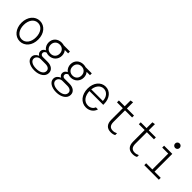

<svg xmlns="http://www.w3.org/2000/svg" viewBox="235 -2152 3729 3729"><g transform="rotate(45 2100.0 -287.0)"><path d="M300 10Q350 10 392.5 -11Q435 -32 466 -69Q497 -106 514 -157.5Q531 -209 531 -270Q531 -331 514 -382.5Q497 -434 466 -471Q435 -508 392.5 -529Q350 -550 300 -550Q250 -550 207.5 -529Q165 -508 134.5 -471Q104 -434 86.5 -382.5Q69 -331 69 -270Q69 -209 86.5 -157.5Q104 -106 134.5 -69Q165 -32 207.5 -11Q250 10 300 10ZM300 -44Q263 -44 231.5 -60.5Q200 -77 177.5 -107Q155 -137 142.5 -178.5Q130 -220 130 -270Q130 -320 142.5 -361.5Q155 -403 177.5 -433Q200 -463 231.5 -479.5Q263 -496 300 -496Q338 -496 369 -479.5Q400 -463 422.5 -433Q445 -403 457.5 -361.5Q470 -320 470 -270Q470 -220 457.5 -178.5Q445 -137 422.5 -107Q400 -77 369 -60.5Q338 -44 300 -44Z M1041 -464V-490H1131V-540H925ZM864 -242Q799 -242 759 -213Q719 -184 719 -137Q719 -112 731 -92.5Q743 -73 764 -61V-57Q723 -41 698.5 -9.5Q674 22 674 63Q674 95 690.5 122Q707 149 737 168.5Q767 188 808.5 199Q850 210 899 210Q952 210 995.5 197.5Q1039 185 1071 163Q1103 141 1120.5 110.5Q1138 80 1138 43Q1138 -19 1090.5 -55.5Q1043 -92 962 -92H829Q805 -92 789.5 -106.5Q774 -121 774 -144Q774 -174 801.5 -193Q829 -212 874 -212L870 -225L867 -233ZM832 -34H962Q1017 -34 1047.5 -12Q1078 10 1078 49Q1078 100 1030 130Q982 160 901 160Q823 160 776 132Q729 104 729 57Q729 38 737 21.5Q745 5 759 -7.5Q773 -20 791.5 -27Q810 -34 832 -34ZM712 -373Q712 -334 726 -301Q740 -268 764.5 -243.5Q789 -219 823 -205.5Q857 -192 896 -192Q935 -192 969 -205.5Q1003 -219 1027.5 -243.5Q1052 -268 1066 -301Q1080 -334 1080 -373Q1080 -412 1066.5 -444.5Q1053 -477 1028.5 -500.5Q1004 -524 970 -537Q936 -550 896 -550Q856 -550 822 -537Q788 -524 763.5 -500.5Q739 -477 725.5 -444.5Q712 -412 712 -373ZM896 -244Q841 -244 806.5 -279Q772 -314 772 -370Q772 -426 806.5 -461Q841 -496 896 -496Q951 -496 985.5 -461Q1020 -426 1020 -370Q1020 -314 985.5 -279Q951 -244 896 -244Z M1641 -464V-490H1731V-540H1525ZM1464 -242Q1399 -242 1359 -213Q1319 -184 1319 -137Q1319 -112 1331 -92.5Q1343 -73 1364 -61V-57Q1323 -41 1298.5 -9.5Q1274 22 1274 63Q1274 95 1290.5 122Q1307 149 1337 168.5Q1367 188 1408.5 199Q1450 210 1499 210Q1552 210 1595.5 197.5Q1639 185 1671 163Q1703 141 1720.5 110.5Q1738 80 1738 43Q1738 -19 1690.5 -55.5Q1643 -92 1562 -92H1429Q1405 -92 1389.5 -106.5Q1374 -121 1374 -144Q1374 -174 1401.5 -193Q1429 -212 1474 -212L1470 -225L1467 -233ZM1432 -34H1562Q1617 -34 1647.5 -12Q1678 10 1678 49Q1678 100 1630 130Q1582 160 1501 160Q1423 160 1376 132Q1329 104 1329 57Q1329 38 1337 21.5Q1345 5 1359 -7.5Q1373 -20 1391.5 -27Q1410 -34 1432 -34ZM1312 -373Q1312 -334 1326 -301Q1340 -268 1364.5 -243.5Q1389 -219 1423 -205.5Q1457 -192 1496 -192Q1535 -192 1569 -205.5Q1603 -219 1627.5 -243.5Q1652 -268 1666 -301Q1680 -334 1680 -373Q1680 -412 1666.5 -444.5Q1653 -477 1628.5 -500.5Q1604 -524 1570 -537Q1536 -550 1496 -550Q1456 -550 1422 -537Q1388 -524 1363.5 -500.5Q1339 -477 1325.5 -444.5Q1312 -412 1312 -373ZM1496 -244Q1441 -244 1406.5 -279Q1372 -314 1372 -370Q1372 -426 1406.5 -461Q1441 -496 1496 -496Q1551 -496 1585.5 -461Q1620 -426 1620 -370Q1620 -314 1585.5 -279Q1551 -244 1496 -244Z M1922 -265H2320V-289Q2320 -347 2304 -395Q2288 -443 2259.5 -477.5Q2231 -512 2191.5 -531Q2152 -550 2105 -550Q2056 -550 2015 -529.5Q1974 -509 1944 -472.5Q1914 -436 1897.5 -385Q1881 -334 1881 -274Q1881 -212 1898.5 -159.5Q1916 -107 1947 -69.5Q1978 -32 2021.5 -11Q2065 10 2116 10Q2152 10 2183.5 0Q2215 -10 2240.5 -28.5Q2266 -47 2284 -73Q2302 -99 2310 -130H2253Q2239 -90 2203 -67Q2167 -44 2119 -44Q2079 -44 2046 -60.5Q2013 -77 1990 -107.5Q1967 -138 1954 -180Q1941 -222 1941 -273Q1941 -323 1953 -364Q1965 -405 1987 -434.5Q2009 -464 2039.5 -480Q2070 -496 2106 -496Q2139 -496 2166.5 -483Q2194 -470 2215 -446Q2236 -422 2248.5 -388Q2261 -354 2262 -313H1922Z M2695 -173V-488H2890V-540H2695V-710L2635 -700V-540H2475V-488H2635V-173Q2635 -82 2677 -36Q2719 10 2800 10Q2829 10 2854.5 4Q2880 -2 2900 -14V-64Q2877 -52 2854 -46Q2831 -40 2807 -40Q2750 -40 2722.5 -72.5Q2695 -105 2695 -173Z M3295 -173V-488H3490V-540H3295V-710L3235 -700V-540H3075V-488H3235V-173Q3235 -82 3277 -36Q3319 10 3400 10Q3429 10 3454.5 4Q3480 -2 3500 -14V-64Q3477 -52 3454 -46Q3431 -40 3407 -40Q3350 -40 3322.5 -72.5Q3295 -105 3295 -173Z M3712 0H4112V-52H3942V-540H3717V-488H3882V-52H3712ZM3838 -722Q3838 -696 3856 -678Q3874 -660 3900 -660Q3926 -660 3944 -678Q3962 -696 3962 -722Q3962 -748 3944 -766Q3926 -784 3900 -784Q3874 -784 3856 -766Q3838 -748 3838 -722Z"/></g></svg>

Font: CommitMonoV143 ExtLt
Style: Regular
Weight: 200
Monospace: yes
Designer: Eigil Nikolajsen
Foundry: Eigil Nikolajsen
Version: Version 1.143